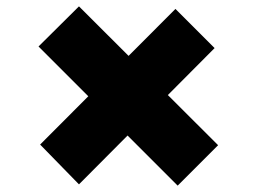

<svg xmlns="http://www.w3.org/2000/svg" viewBox="-20 -572 796 603"><path d="M538 11 101 -426 228 -552 665 -116ZM228 7 106 -118 531 -544 654 -421Z"/></svg>

Font: Lexend Peta ExtraBold
Style: Regular
Weight: 800
Version: Version 1.007